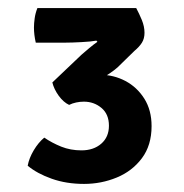

<svg xmlns="http://www.w3.org/2000/svg" viewBox="-20 -767 456 475"><path d="M249.5 -456Q249.5 -484.5 231 -500Q212.5 -515.5 187.5 -515.5Q178 -515.5 168.5 -513.5Q159 -511.5 151 -507.5Q137 -514 125.2 -530.2Q113.5 -546.5 109.5 -563Q140 -572 170.5 -577Q201 -582 228 -582Q261 -582 290 -566.8Q319 -551.5 337 -523Q355 -494.5 355 -455Q355 -407.5 331 -375.5Q307 -343.5 268.8 -327.8Q230.5 -312 188 -312Q144 -312 108 -324.8Q72 -337.5 48.5 -357Q52 -376 63.5 -395.2Q75 -414.5 89.5 -426.5Q108.5 -413.5 131.5 -404.2Q154.5 -395 181.5 -395Q211.5 -395 230.5 -411.5Q249.5 -428 249.5 -456ZM270.5 -600Q254.5 -586 225.5 -569.5Q196.5 -553 166 -543.5L109.5 -563L181.5 -631.5Q190 -639 200.8 -648Q211.5 -657 221 -663.5L218.5 -666.5Q205.5 -664 181.5 -662.8Q157.5 -661.5 142.5 -661.5H68.5Q64 -681 64 -699Q64 -709 65.8 -721.8Q67.5 -734.5 72.5 -747H317Q324 -734 330.8 -717.8Q337.5 -701.5 337.5 -686Q337.5 -671.5 331 -661.2Q324.5 -651 312.5 -641Z"/></svg>

Font: Signika Negative Light SemiBold
Style: Regular
Weight: 600
Version: Version 2.001